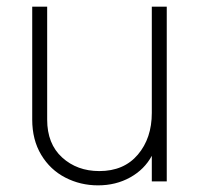

<svg xmlns="http://www.w3.org/2000/svg" viewBox="-20 -546 610 578"><path d="M77 -186V-526H122V-186Q122 -113 167 -72Q212 -31 279 -31Q353 -31 395 -80.5Q437 -130 437 -206V-526H482V0H437V-77Q415 -36 372 -12Q329 12 275 12Q222 12 176.5 -11.5Q131 -35 104 -80Q77 -125 77 -186Z"/></svg>

Font: Eudoxus Sans ExtraLight
Style: Regular
Weight: 200
Designer: Stijn de Vries
Foundry: tokotype
Version: Version 2.005